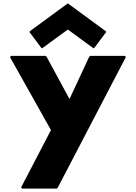

<svg xmlns="http://www.w3.org/2000/svg" viewBox="-20 -851 805 1138"><path d="M515 -520 508 -513 392 -264 257 -513 250 -520H46L39 -513L282 -80L105 260L112 267H316L323 260L726 -513L719 -520ZM161 -669 154 -662 222 -571 229 -564 382 -676 535 -564 542 -571 610 -662 603 -669 382 -831Z"/></svg>

Font: Hussar Woodtype
Style: Blk
Weight: 900
Foundry: Cannot Into Space Fonts
Version: Version 1.07